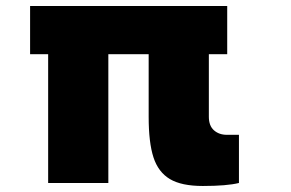

<svg xmlns="http://www.w3.org/2000/svg" viewBox="-20 -608 966 638"><path d="M474 -220V-428H340V0H140V-428H80V-588H735V-428H674V-220Q674 -190 691 -175Q708 -160 734 -160H774V0Q734 10 654 10Q583 10 544.5 -13Q506 -36 490 -85Q474 -134 474 -220Z"/></svg>

Font: Dashboard
Style: Regular
Weight: 400
Designer: jaiki
Version: Version 1.000